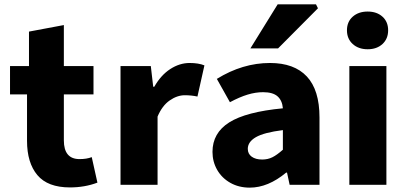

<svg xmlns="http://www.w3.org/2000/svg" viewBox="-20 -848 1872 881"><path d="M104 -202V-415H26V-545H113V-703L273 -733V-545H409V-415H273V-204Q273 -118 345 -118Q378 -118 401 -127L427 -10Q369 12 301 12Q199 12 151.5 -44.5Q104 -101 104 -202Z M533 -545H672L683 -450H688Q718 -503 761 -531Q804 -559 850 -559Q891 -559 918 -548L886 -405Q858 -411 828 -411Q793 -411 758.5 -387Q724 -363 703 -313V0H533Z M955 -151Q955 -238 1032 -286.5Q1109 -335 1278 -351Q1275 -387 1253.5 -406Q1232 -425 1187 -425Q1153 -425 1116.5 -414Q1080 -403 1035 -379L975 -486Q1093 -559 1219 -559Q1330 -559 1388 -497Q1446 -435 1446 -309V0H1309L1297 -56H1293Q1210 13 1126 13Q1076 13 1037 -9Q998 -31 976.5 -68.5Q955 -106 955 -151ZM1278 -161V-251Q1191 -240 1154 -218.5Q1117 -197 1117 -165Q1117 -142 1135 -129Q1153 -116 1183 -116Q1209 -116 1230 -126.5Q1251 -137 1278 -161ZM1254 -828H1430L1439 -810L1256 -626H1129Z M1583 -545H1753V0H1583ZM1572 -709Q1572 -748 1598.5 -771.5Q1625 -795 1667 -795Q1709 -795 1735 -771.5Q1761 -748 1761 -709Q1761 -670 1735 -646Q1709 -622 1667 -622Q1625 -622 1598.5 -646Q1572 -670 1572 -709Z"/></svg>

Font: Nebula Sans Bold
Style: Regular
Weight: 700
Designer: Paul D. Hunt for Adobe (as Source Sans)
Foundry: Nebula Entertainment & Broadcasting LLC
Version: Version 1.010